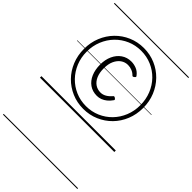

<svg xmlns="http://www.w3.org/2000/svg" viewBox="-415 -1172 1835 1835"><g transform="rotate(45 502.5 -255.0)"><path d="M503 -81Q419 -81 346 -112.5Q273 -144 218.5 -199.5Q164 -255 133.5 -330Q103 -405 103 -492Q103 -579 133.5 -653.5Q164 -728 218.5 -784Q273 -840 346 -871.5Q419 -903 503 -903Q587 -903 660 -871.5Q733 -840 787.5 -784Q842 -728 872.5 -653.5Q903 -579 903 -492Q903 -405 872.5 -330Q842 -255 787.5 -199.5Q733 -144 660 -112.5Q587 -81 503 -81ZM503 -118Q579 -118 645 -146.5Q711 -175 760.5 -226Q810 -277 837.5 -345Q865 -413 865 -491Q865 -570 837.5 -638.5Q810 -707 760.5 -758Q711 -809 645 -837.5Q579 -866 503 -866Q427 -866 361 -837.5Q295 -809 245.5 -758Q196 -707 168 -638.5Q140 -570 140 -492Q140 -413 168 -345Q196 -277 245.5 -226Q295 -175 361 -146.5Q427 -118 503 -118ZM507 -261Q448 -261 405.5 -291Q363 -321 340.5 -374Q318 -427 318 -495Q318 -562 342 -614.5Q366 -667 409.5 -697Q453 -727 510 -727Q545 -727 580 -713Q615 -699 641 -664Q646 -658 644 -653Q642 -648 634 -642Q626 -635 620.5 -635Q615 -635 611 -639Q592 -659 565.5 -670Q539 -681 510 -681Q470 -681 438 -658.5Q406 -636 387 -594.5Q368 -553 368 -495Q368 -435 386 -393.5Q404 -352 436 -330Q468 -308 509 -308Q539 -308 567 -324Q595 -340 622 -372Q626 -376 632.5 -374.5Q639 -373 646 -367Q653 -362 654.5 -357Q656 -352 652 -347Q632 -318 608.5 -299Q585 -280 559.5 -270.5Q534 -261 507 -261ZM0 490H1005V500H0ZM0 -20H1005V0H0ZM0 -505H1005V-500H0ZM0 -1010H1005V-1000H0Z"/></g></svg>

Font: Playwrite ES Deco Guides
Style: Regular
Weight: 400
Designer: Veronika Burian, José Scaglione
Foundry: TypeTogether
Version: Version 1.003